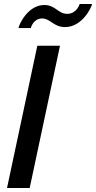

<svg xmlns="http://www.w3.org/2000/svg" viewBox="-20 -937 479 957"><path d="M190 -845C231 -845 247 -802 304 -802C390 -802 436 -900 439 -917H377C376 -913 361 -868 315 -868C269 -868 257 -912 201 -912C120 -912 76 -818 72 -797H134C134 -801 147 -845 190 -845ZM166 -709 15 0H128L279 -709Z"/></svg>

Font: FIGSv2-sans-serif SmBold Italic
Style: Regular
Weight: 600
Italic angle: -12°
Designer: Matt McInerney, Pablo Impallari, Rodrigo Fuenzalida
Foundry: Matt McInerney, Pablo Impallari, Rodrigo Fuenzalida
Version: Version 4.020;hotconv 1.0.109;makeotfexe 2.5.65596